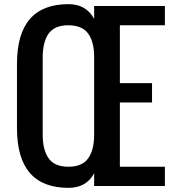

<svg xmlns="http://www.w3.org/2000/svg" viewBox="-20 -904 852 933"><path d="M312.5 8.8Q62.5 8.8 62.5 -281.2V-593.8Q62.5 -883.8 312.5 -883.8Q398.4 -883.8 437.5 -812.5V-875H781.2V-781.2H562.5V-500H718.8V-406.2H562.5V-93.8H781.2V0H437.5V-62.5Q400.4 8.8 312.5 8.8ZM437.5 -250V-631.8Q436.5 -703.6 407.2 -742.4Q377.9 -781.2 311.5 -781.2Q245.1 -781.2 216.3 -740.7Q187.5 -700.2 187.5 -625V-250Q187.5 -174.8 216.6 -134.3Q245.6 -93.8 312.5 -93.8Q379.4 -93.8 408.4 -134.3Q437.5 -174.8 437.5 -250Z"/></svg>

Font: Oswald-Regular
Style: Regular
Weight: 400
Designer: vernon adams
Foundry: vernon adams
Version: Version 2.002; ttfautohint (v0.92.18-e454-dirty) -l 8 -r 50 